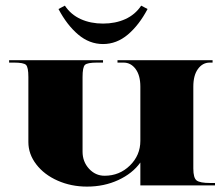

<svg xmlns="http://www.w3.org/2000/svg" viewBox="-20 -673 809 697"><path d="M492.6 -652.5 515.7 -640.3Q485.1 -582.2 444.3 -547.6Q403.4 -513.1 354 -513.1Q304.6 -513.1 263.8 -547.6Q222.9 -582.2 192.3 -640.3L215.5 -652.5Q237.3 -619.8 273.2 -603.6Q309 -587.4 354 -587.4Q399 -587.4 434.9 -603.6Q470.7 -619.8 492.6 -652.5ZM83 -393.4Q83 -428.8 74.5 -437.3Q66 -445.8 30.6 -445.8H13.1V-454.5H354V-445.8H332.2Q296.8 -445.8 288.2 -437.3Q279.7 -428.8 279.7 -393.4V-122.4Q279.7 -86.1 303.1 -60.5Q326.5 -35 359.7 -35Q413.5 -35 451.5 -72.1Q489.5 -109.3 489.5 -161.7V-358.4Q489.5 -399.5 472.2 -422.6Q455 -445.8 428.3 -445.8H406.5V-454.5H751.7V-445.8H741.3Q715.5 -445.8 698.6 -422.6Q681.8 -399.5 681.8 -358.4V-61.2Q681.8 -27.1 693.8 -17.9Q705.9 -8.7 743 -8.7H760.5V0H489.5V-83Q461.1 -43.3 409.5 -19.4Q358 4.4 295.9 4.4Q238.2 4.4 189.2 -17.3Q140.3 -38.9 111.7 -76.3Q83 -113.6 83 -157.3Z"/></svg>

Font: Wabroye
Style: Medium
Weight: 500
Designer: gluk
Foundry: gluk
Version: Version 0.14